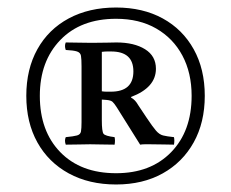

<svg xmlns="http://www.w3.org/2000/svg" viewBox="-20 -785 615 511"><path d="M289 -294Q217 -294 163 -323.5Q109 -353 79.5 -406Q50 -459 50 -530Q50 -601 79.5 -654Q109 -707 163 -736Q217 -765 289 -765Q360 -765 413 -736Q466 -707 495.5 -654Q525 -601 525 -530Q525 -459 495.5 -406Q466 -353 413 -323.5Q360 -294 289 -294ZM289 -324Q381 -324 435.5 -380Q490 -436 490 -530Q490 -591 465.5 -637Q441 -683 396 -709Q351 -735 289 -735Q195 -735 140.5 -678.5Q86 -622 86 -530Q86 -436 140.5 -380Q195 -324 289 -324ZM264 -519 251 -520V-465Q251 -435 255.5 -429Q260 -423 285 -420Q287 -411 285 -400Q269 -400 250 -400.5Q231 -401 220 -401Q211 -401 191 -400.5Q171 -400 155 -400Q151 -411 155 -420Q176 -422 185 -424.5Q194 -427 195.5 -435Q197 -443 197 -460V-608Q197 -628 195.5 -636.5Q194 -645 185 -648Q176 -651 155 -652Q151 -663 155 -672Q175 -672 188 -671.5Q201 -671 224 -671Q247 -671 265 -671.5Q283 -672 290 -672Q337 -672 366 -654Q395 -636 395 -602Q395 -552 329 -527V-525Q335 -522 339.5 -517Q344 -512 348 -505L370 -472Q386 -448 395 -437.5Q404 -427 414 -424.5Q424 -422 443 -420Q445 -411 443 -400Q437 -400 416.5 -400.5Q396 -401 379 -401Q372 -401 365.5 -401Q359 -401 353 -400L291 -499Q284 -510 279.5 -514Q275 -518 264 -519ZM251 -542Q258 -541 263.5 -541Q269 -541 275 -541Q335 -541 335 -595Q335 -648 276 -648Q271 -648 265 -648Q259 -648 251 -647Z"/></svg>

Font: Tiro Devanagari Sanskrit
Style: Regular
Weight: 400
Designer: Devanagari: John Hudson & Fiona Ross. Latin: John Hudson.
Foundry: Tiro Typeworks Ltd.
Version: Version 1.52